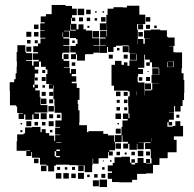

<svg xmlns="http://www.w3.org/2000/svg" viewBox="-20 -729 782 773"><path d="M719 -407H722V-355H721V-326H715V-302H707V-280H685V-302H681V-276H660V-275H680V-247H660V-238H673V-224H659V-237H654V-219H675V-222H686V-241H706V-222H717V-180H680V-166H691V-116H655V-92H622V-65H596V-31H568V-29H532V-5H512V5H460V4H431V-9H414V-33H431V-39H414V-63H434V-73H441V-96H469V-98H503V-74H509V-67H524V-73H534V-93H558V-73H568V-71H590V-92H587V-121H586V-129H564V-153H586V-156H562V-155H537V-154H559V-128H533V-150H531V-126H501V-150H496V-131H476V-151H495V-158H473V-184H470V-157H443V-124H420V-119H434V-103H418V-117H415V-92H377V-70H355V-90H353V-64H351V-36H321V-63H288V-64H259V-66H205V-62H198V-39H174V-62H167V-66H141V-93H138V-94H109V-117H106V-101H86V-121H102V-123H85V-122H47V-160H49V-188H75V-192H81V-216H109V-218H143V-197H148V-209H164V-193H178V-183H198V-162H202V-185H222V-187H202V-215H222V-218H203V-244H228V-272H227V-275H200V-304H199V-330H195V-372H197V-386H195V-372H177V-390H191V-391H166V-431H171V-449H164V-460H145V-481H137V-460H120V-449H134V-433H120V-417H119V-388H113V-377H119V-388H133V-374H122V-365H140V-338H143V-306H171V-276H119V-272H137V-250H115V-268H110V-247H82V-268H77V-250H55V-272H73V-274H49V-300H45V-305H20V-364H19V-398H37V-410H43V-434H47V-460H48V-482H47V-520H50V-547H82V-520H85V-515H110V-487H85V-484H109V-465H115V-482H136V-488H113V-514H133V-519H114V-543H133V-554H143V-574H163V-577H142V-605H160V-607H142V-635H160V-639H144V-663H165V-672H188V-709H244V-705H270V-694H289V-668H270V-658H283V-644H269V-657H266V-633H288V-611H296V-631H316V-611H326V-606H351V-577H352V-575H380V-547H356V-545H380V-517H356V-511H327V-510H322V-485H290V-510H286V-491H266V-511H285V-518H263V-544H285V-552H292V-571H286V-576H261V-605H238V-603H258V-579H235V-574H259V-548H235V-545H260V-517H233V-514H230V-491H236V-484H259V-458H237V-456H261V-434H266V-451H286V-431H269V-422H287V-400H269V-394H289V-375H300V-327H293V-310H295V-285H300V-237H299V-225H330V-197H336V-201H396V-190H415V-184H439V-158H442V-185H469V-218H473V-244H494V-250H475V-272H497V-253H501V-272H497V-301H496V-341H502V-361H496V-364H439V-384H429V-468H443V-484H469V-468H479V-478H493V-464H501V-486H531V-511H529V-488H503V-514H526V-515H500V-543H498V-546H472V-545H447V-540H437V-520H415V-540H411V-516H381V-546H405V-548H383V-574H405V-578H383V-604H409V-582H411V-633H410V-607H382V-635H408V-669H413V-694H437V-700H475V-699H491V-706H541V-670H565V-632H532V-610H535V-572H534V-551H535V-572H557V-553H563V-574H583V-575H560V-607H587V-610H625V-607H652V-581H656V-578H683V-544H660V-543H678V-519H684V-518H713V-454H711V-434H719ZM293 -694H319V-668H293ZM327 -690H345V-672H327ZM363 -684H369V-678H363ZM393 -684H399V-678H393ZM387 -660H405V-642H387ZM567 -660H585V-642H567ZM314 -659V-643H298V-659ZM329 -658H343V-644H329ZM361 -656H371V-646H361ZM262 -631V-606H286V-609H264V-631ZM536 -631H556V-611H536ZM117 -630H135V-612H117ZM584 -629V-613H568V-629ZM601 -626H611V-616H601ZM340 -625V-617H332V-625ZM353 -604H379V-578H353ZM86 -601H106V-581H86ZM117 -600H135V-582H117ZM555 -600V-582H537V-600ZM234 -599H232V-580H234ZM103 -568V-554H89V-568ZM132 -567V-555H120V-567ZM271 -556V-566H281V-556ZM498 -519H474V-543H498ZM86 -541H106V-521H86ZM451 -526V-536H461V-526ZM236 -511H256V-491H236ZM418 -509H434V-493H418ZM478 -509H494V-493H478ZM564 -509H561V-456H536V-451H556V-431H536V-421H534V-401H536V-397H562V-365H561V-345H562V-365H589V-368H593V-394H619V-395H590V-427H619V-428H621V-454H619V-457H592V-478H583V-489H564ZM679 -459V-483H657V-482H677V-460H655V-480H653V-459ZM283 -478V-464H269V-478ZM583 -464H569V-478H583ZM619 -428H593V-454H619ZM150 -435V-447H162V-435ZM574 -443H578V-439H574ZM164 -403H148V-419H164ZM568 -419H584V-403H568ZM553 -404H539V-418H553ZM132 -417V-405H120V-417ZM564 -393H588V-369H564ZM161 -386V-376H151V-386ZM531 -345V-361H530V-345ZM447 -360H465V-342H447ZM164 -343H148V-359H164ZM178 -359H194V-343H178ZM478 -359H494V-343H478ZM167 -310H145V-332H167ZM194 -313H178V-329H194ZM479 -328H493V-314H479ZM450 -315V-327H462V-315ZM197 -280H175V-302H197ZM463 -284H449V-298H463ZM492 -297V-285H480V-297ZM144 -273H168V-249H144ZM467 -250H445V-272H467ZM178 -253V-269H194V-253ZM209 -254V-268H223V-254ZM702 -267V-255H690V-267ZM86 -221V-241H106V-221ZM176 -241H196V-221H176ZM119 -224V-238H133V-224ZM163 -238V-224H149V-238ZM63 -228V-234H69V-228ZM453 -228V-234H459V-228ZM466 -191H446V-211H466ZM191 -206V-196H181V-206ZM70 -197H62V-205H70ZM592 -161V-172H591V-161ZM207 -155H227V-157H207ZM445 -152H467V-130H445ZM221 -127H207V-121H221ZM535 -100V-122H557V-100ZM200 -120V-100H205V-96H221V-101H206V-120ZM568 -119H584V-103H568ZM463 -118V-104H449V-118ZM509 -118H523V-104H509ZM482 -107V-115H490V-107ZM135 -72H117V-90H135ZM568 -89H584V-73H568ZM509 -88H523V-74H509ZM423 -78V-84H429V-78ZM394 -79V-83H398V-79ZM167 -40H145V-62H167ZM295 -40V-62H317V-40ZM210 -45V-57H222V-45ZM270 -45V-57H282V-45ZM241 -46V-56H251V-46ZM401 -46H391V-56H401ZM318 -9H294V-33H318ZM227 -10H205V-32H227ZM257 -10H235V-32H257ZM285 -12H267V-30H285ZM404 -13H388V-29H404ZM359 -14V-28H373V-14ZM341 -16H331V-26H341ZM411 24H381V-6H411ZM378 21H354V-3H378Z"/></svg>

Font: Rubik-Storm
Style: Regular
Weight: 400
Designer: NaN (generative design), Hubert & Fischer (Rubik source font outlines)
Foundry: NaN, Hubert & Fischer
Version: Version 1.000